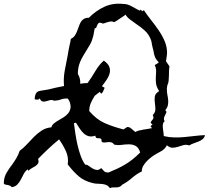

<svg xmlns="http://www.w3.org/2000/svg" viewBox="-250 -934 1108 1019"><path d="M494.1 -125Q485.4 -151.4 469.7 -159.7Q454.1 -168 434.6 -168Q415 -168 394 -165Q373 -162.1 355.5 -167Q348.6 -176.8 339.8 -178.7Q331.1 -180.7 322.3 -179.7Q313.5 -178.7 305.7 -177.7Q297.9 -176.8 293 -179.7Q288.1 -183.6 288.6 -188Q289.1 -192.4 287.1 -196.3L285.2 -198.2Q280.3 -200.2 275.4 -200.2Q270.5 -200.2 266.1 -200.7Q261.7 -201.2 259.3 -204.1Q256.8 -207 255.9 -213.9Q235.4 -207 220.2 -211.4Q205.1 -215.8 193.4 -227.1Q181.6 -238.3 171.9 -253.4Q162.1 -268.6 153.3 -282.2L152.3 -283.2L151.4 -282.2L142.6 -280.3V-278.3Q145.5 -254.9 149.9 -225.6Q154.3 -196.3 161.1 -166Q168 -135.7 177.7 -108.4Q187.5 -81.1 201.2 -61.5Q201.2 -61.5 203.1 -59.6Q210 -61.5 219.2 -54.7Q228.5 -47.9 239.3 -41Q250 -34.2 262.2 -32.2Q274.4 -30.3 287.1 -42Q296.9 -32.2 302.7 -25.4Q308.6 -18.6 325.2 -18.6H326.2Q352.5 -29.3 374 -39.6Q395.5 -49.8 415 -61.5Q434.6 -73.2 453.1 -87.9Q471.7 -102.5 492.2 -123ZM89.8 -477.5Q85.9 -518.6 93.8 -560.5Q101.6 -602.5 109.4 -640.6Q111.3 -654.3 113.8 -667Q116.2 -679.7 119.1 -693.4Q121.1 -702.1 123 -710.4Q125 -718.8 126 -727.5Q139.6 -734.4 147 -745.1Q154.3 -755.9 159.2 -768.6Q164.1 -781.2 168.5 -793.9Q172.9 -806.6 178.7 -816.9Q184.6 -827.1 194.8 -833.5Q205.1 -839.8 222.7 -839.8V-840.8Q259.8 -877.9 304.7 -898.4Q349.6 -918.9 403.3 -913.1H404.3Q426.8 -913.1 448.7 -900.4Q470.7 -887.7 490.2 -877.9L498 -882.8L503.9 -874L513.7 -879.9Q531.2 -853.5 552.2 -827.1Q573.2 -800.8 592.3 -772.9Q611.3 -745.1 624 -715.3Q636.7 -685.5 636.7 -652.3Q636.7 -649.4 635.7 -642.1Q634.8 -634.8 633.8 -627.9Q632.8 -621.1 631.8 -615.2Q630.9 -609.4 630.9 -609.4L648.4 -583L649.4 -584Q647.5 -572.3 647 -559.1Q646.5 -545.9 646.5 -532.2Q646.5 -518.6 645 -505.9Q643.6 -493.2 639.6 -484.4H638.7L636.7 -472.7Q635.7 -467.8 635.7 -464.4Q635.7 -460.9 635.7 -459Q635.7 -442.4 638.7 -428.7Q641.6 -415 642.6 -402.3Q643.6 -389.6 641.1 -376.5Q638.7 -363.3 627 -348.6Q634.8 -342.8 632.8 -336.9Q630.9 -331.1 627 -324.2Q623 -317.4 620.6 -309.1Q618.2 -300.8 624 -291Q616.2 -284.2 614.7 -274.9Q613.3 -265.6 614.3 -254.9Q615.2 -244.1 617.2 -232.9Q619.1 -221.7 619.1 -211.9Q646.5 -205.1 673.8 -204.6Q701.2 -204.1 728.5 -206.5Q755.9 -209 783.2 -212.4Q810.5 -215.8 837.9 -216.8Q835 -203.1 825.2 -195.3Q815.4 -187.5 803.2 -182.6Q791 -177.7 777.8 -173.3Q764.6 -168.9 754.9 -162.1Q737.3 -168 722.7 -163.6Q708 -159.2 694.3 -154.8Q680.7 -150.4 666 -149.9Q651.4 -149.4 635.7 -163.1L632.8 -158.2Q624 -142.6 607.4 -132.8Q590.8 -123 576.2 -115.2Q565.4 -109.4 552.7 -99.6Q540 -89.8 528.8 -78.1Q517.6 -66.4 510.3 -53.7Q502.9 -41 502.9 -28.3V-24.4Q474.6 -10.7 450.7 10.3Q426.8 31.2 399.4 45.9H398.4V46.9Q390.6 55.7 382.8 58.1Q375 60.5 366.7 60.5Q358.4 60.5 350.1 60.5Q341.8 60.5 333 64.5Q325.2 52.7 314.9 48.3Q304.7 43.9 292.5 42.5Q280.3 41 268.1 41Q255.9 41 244.1 38.1Q197.3 27.3 167.5 1.5Q137.7 -24.4 109.4 -61.5Q115.2 -98.6 99.6 -132.3Q84 -166 63.5 -194.3Q46.9 -180.7 33.2 -168.5Q19.5 -156.2 6.8 -144.5Q-5.9 -132.8 -18.6 -120.1Q-31.2 -107.4 -45.9 -92.8L-47.9 -90.8Q-43 -76.2 -47.4 -67.9Q-51.8 -59.6 -61 -53.2Q-70.3 -46.9 -81.1 -41.5Q-91.8 -36.1 -98.6 -27.3L-103.5 -35.2Q-117.2 -24.4 -124.5 -9.8Q-131.8 4.9 -139.6 19.5Q-147.5 34.2 -158.2 45.4Q-168.9 56.6 -187.5 59.6Q-191.4 53.7 -197.3 51.3Q-203.1 48.8 -209 47.9Q-214.8 46.9 -220.2 45.9Q-225.6 44.9 -228.5 42Q-229.5 40 -230 37.1Q-230.5 34.2 -229.5 32.2Q-228.5 5.9 -214.8 -17.6Q-201.2 -41 -185.5 -60.5Q-172.9 -78.1 -162.6 -95.7Q-152.3 -113.3 -145.5 -133.8Q-125 -148.4 -106.9 -168.5Q-88.9 -188.5 -69.8 -207.5Q-50.8 -226.6 -29.3 -240.7Q-7.8 -254.9 18.6 -257.8H22.5Q25.4 -269.5 35.6 -278.3Q45.9 -287.1 59.6 -294.9Q73.2 -302.7 87.4 -311.5Q101.6 -320.3 111.3 -332Q121.1 -343.8 124 -359.4Q127 -375 118.2 -397.5L117.2 -398.4V-399.4Q115.2 -402.3 113.3 -405.3Q111.3 -408.2 109.4 -411.1Q88.9 -412.1 73.7 -406.2Q58.6 -400.4 37.1 -399.4Q26.4 -405.3 15.1 -402.3Q3.9 -399.4 -5.9 -396.5Q-15.6 -393.6 -24.4 -395.5Q-33.2 -397.5 -39.1 -412.1Q-43 -405.3 -50.3 -405.3Q-57.6 -405.3 -65.4 -406.2Q-66.4 -421.9 -60.5 -435.5Q-54.7 -449.2 -36.1 -452.1Q-25.4 -454.1 -15.1 -455.6Q-4.9 -457 5.9 -459Q25.4 -463.9 46.9 -468.8Q68.4 -473.6 89.8 -477.5ZM305.7 -467.8Q300.8 -459 298.3 -451.2Q295.9 -443.4 287.1 -436.5L279.3 -446.3L252.9 -425.8Q240.2 -406.2 231.9 -386.7Q223.6 -367.2 223.6 -344.7L224.6 -343.8Q261.7 -299.8 306.6 -280.3Q351.6 -260.7 405.3 -247.1L424.8 -259.8Q437.5 -260.7 448.2 -250.5Q459 -240.2 468.8 -233.4Q475.6 -238.3 487.3 -241.2Q499 -244.1 511.2 -246.1Q523.4 -248 535.6 -250Q547.9 -252 556.6 -253.9L548.8 -264.6L559.6 -273.4Q556.6 -275.4 553.2 -278.3Q549.8 -281.2 549.8 -285.2Q552.7 -291 556.6 -294.9Q560.5 -298.8 562.5 -302.7Q564.5 -306.6 564.5 -311Q564.5 -315.4 560.5 -323.2Q575.2 -337.9 574.7 -355Q574.2 -372.1 571.8 -389.2Q569.3 -406.2 571.8 -422.4Q574.2 -438.5 594.7 -450.2L591.8 -455.1Q580.1 -474.6 578.1 -491.7Q576.2 -508.8 577.1 -524.4Q578.1 -540 578.6 -555.7Q579.1 -571.3 571.3 -588.9Q577.1 -591.8 582.5 -595.2Q587.9 -598.6 592.8 -602.5Q578.1 -618.2 572.8 -630.9Q567.4 -643.6 564.5 -664.1Q562.5 -671.9 560.5 -679.7Q558.6 -687.5 556.6 -696.3Q555.7 -703.1 554.7 -709Q553.7 -714.8 551.8 -720.7Q541 -751 519 -771Q497.1 -791 471.7 -807.6Q456.1 -819.3 441.4 -829.6Q426.8 -839.8 416 -856.4Q415 -854.5 406.2 -848.6Q397.5 -842.8 387.2 -835.9Q377 -829.1 368.2 -823.2Q359.4 -817.4 356.4 -816.4Q345.7 -821.3 335.9 -819.8Q326.2 -818.4 317.4 -815.4Q308.6 -812.5 301.8 -810.1Q294.9 -807.6 292 -810.5H291L290 -811.5Q278.3 -815.4 273.4 -811.5Q268.6 -807.6 266.1 -800.8Q263.7 -793.9 261.2 -788.6Q258.8 -783.2 252.9 -784.2Q252.9 -783.2 252.4 -782.2Q252 -781.2 252 -780.3Q249 -759.8 245.6 -745.6Q242.2 -731.4 237.8 -719.2Q233.4 -707 226.1 -694.8Q218.8 -682.6 208 -665Q198.2 -648.4 189.9 -634.8Q181.6 -621.1 175.8 -606.9Q169.9 -592.8 166.5 -577.1Q163.1 -561.5 163.1 -542Q170.9 -528.3 173.8 -515.6Q176.8 -502.9 175.8 -489.3Q185.5 -491.2 194.8 -492.2Q204.1 -493.2 214.8 -493.2Q237.3 -524.4 256.3 -557.1Q275.4 -589.8 300.8 -612.3Q323.2 -596.7 329.6 -580.6Q335.9 -564.5 332.5 -547.9Q329.1 -531.2 317.4 -513.2Q305.7 -495.1 291 -476.6Q294.9 -474.6 298.8 -472.2Q302.7 -469.7 305.7 -467.8Z"/></svg>

Font: Homemade Apple
Style: Regular
Weight: 400
Version: Version 1.001